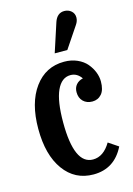

<svg xmlns="http://www.w3.org/2000/svg" viewBox="-115 -790 603 868"><g transform="rotate(-15 186.5 -356.0)"><path d="M310.1 -655.8 243.2 -556.2H184.1L228 -690.9Q241.2 -730 274.9 -730Q293.9 -730 307.4 -718.3Q320.8 -706.5 320.8 -688Q320.8 -671.4 310.1 -655.8ZM311 -105 356.9 -74.2Q311 18.1 212.9 18.1Q126 18.1 75 -52.5Q23.9 -123 23.9 -245.1Q23.9 -366.7 75.9 -437.7Q127.9 -508.8 214.8 -508.8Q248.5 -508.8 275.9 -496.6Q303.2 -484.4 319.6 -464.8Q335.9 -445.3 344.5 -423.3Q353 -401.4 353 -379.9Q353 -340.3 336.2 -321Q319.3 -301.8 293 -301.8Q266.6 -301.8 250.2 -317.9Q233.9 -334 233.9 -360.8Q233.9 -381.8 245.8 -395.8Q257.8 -409.7 277.8 -414.1Q257.8 -442.9 227.1 -442.9Q185.1 -442.9 162.6 -393.3Q140.1 -343.8 140.1 -245.1Q140.1 -47.9 228 -47.9Q277.3 -47.9 311 -105Z"/></g></svg>

Font: Margherita Bold
Style: Regular
Weight: 700
Designer: James Puckett
Foundry: Dunwich Type Founders
Version: Version 1.008;hotconv 1.0.109;makeotfexe 2.5.65596